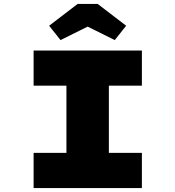

<svg xmlns="http://www.w3.org/2000/svg" viewBox="-20 -957 893 977"><path d="M151 0V-179H318V-521H151V-700H702V-521H534V-179H702V0ZM288 -753 230 -826 375 -937H477L622 -826L564 -753L411 -829H441Z"/></svg>

Font: Lexend Mega Black
Style: Regular
Weight: 900
Version: Version 1.007